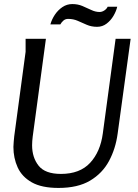

<svg xmlns="http://www.w3.org/2000/svg" viewBox="-20 -915 678 945"><path d="M206 -724 141 -243Q138 -219 138 -200Q138 -140 170 -99.5Q202 -59 280 -59Q373 -59 423.5 -113.5Q474 -168 486 -258L549 -724H623L559 -257Q549 -183 516.5 -122.5Q484 -62 423.5 -26Q363 10 268 10Q185 10 136.5 -17.5Q88 -45 67 -91Q46 -137 46 -192Q46 -204 47.5 -217.5Q49 -231 50 -244L106 -660V-724ZM557 -882Q552 -860 538.5 -837Q525 -814 504.5 -798.5Q484 -783 458 -783Q430 -783 407 -793Q384 -803 362.5 -812.5Q341 -822 315 -822Q302 -822 292.5 -814Q283 -806 277 -795H228Q235 -820 250 -842.5Q265 -865 287 -880Q309 -895 336 -895Q363 -895 385.5 -885.5Q408 -876 429 -866Q450 -856 470 -856Q482 -856 493.5 -863.5Q505 -871 510 -882Z"/></svg>

Font: Rosario Light
Style: Italic
Weight: 300
Italic angle: -8.05°
Designer: Hector Gatti
Foundry: Omnibus Type
Version: Version 1.101; ttfautohint (v1.8.1.43-b0c9)